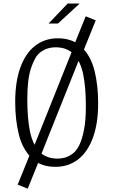

<svg xmlns="http://www.w3.org/2000/svg" viewBox="-20 -962 660 1118"><path d="M479 -867 537.5 -843.5 460 -652 407 -689ZM412 -696 460 -664 210.5 -39.5 164.5 -76.5ZM141.5 136.5 83 113 164.5 -88.5 215.5 -46.5ZM68.5 -369Q68.5 -487 99 -570.2Q129.5 -653.5 185.5 -696.2Q241.5 -739 316.5 -739Q405.5 -739 457.8 -686Q510 -633 530.8 -548.8Q551.5 -464.5 551.5 -360.5Q551.5 -242.5 520.8 -159.2Q490 -76 434 -33.2Q378 9.5 303 9.5Q214 9.5 162 -43.5Q110 -96.5 89.2 -180.8Q68.5 -265 68.5 -369ZM415 -77.5Q429 -91.5 443.5 -121Q458 -150.5 469 -205.8Q480 -261 480 -342Q480 -453.5 464.5 -528.8Q449 -604 410.2 -645.2Q371.5 -686.5 304 -686.5Q272.5 -686.5 247.2 -676Q222 -665.5 204 -648Q180 -624 159.5 -561.5Q139 -499 139 -383.5Q139 -272 154.5 -196.8Q170 -121.5 208.8 -80Q247.5 -38.5 315 -38.5Q346.5 -38.5 371.8 -49.2Q397 -60 415 -77.5ZM317.5 -825 444 -941.5H374L263 -825Z"/></svg>

Font: Monaspace Argon Var ExtraLight
Style: Regular
Weight: 200
Designer: Riley Cran and the Lettermatic Team
Version: Version 1.200 (Monaspace Argon Var)